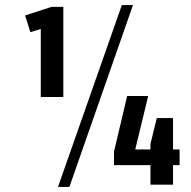

<svg xmlns="http://www.w3.org/2000/svg" viewBox="-20 -729 754 758"><path d="M230 -346H141V-647L174 -625L100 -602L79 -668L184 -702H230ZM461 -709H505L254 9H209ZM430 -130 482 -350H565L505 -102L472 -139H689V-77H430ZM574 -161 599 -263H663V0H574Z"/></svg>

Font: Pathway Extreme Condensed SemiBold
Style: Regular
Weight: 600
Width: 3
Version: Version 1.001;gftools[0.9.26]